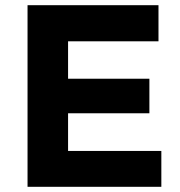

<svg xmlns="http://www.w3.org/2000/svg" viewBox="-20 -719 694 739"><path d="M590 -699V-560H242V-416H555V-283H242V-138H601V0H86V-699Z"/></svg>

Font: Montserrat_am3
Style: Bold
Weight: 700
Designer: Julieta Ulanovsky
Foundry: Julieta Ulanovsky. Armenina letters added by Vahan Hovhannisyan
Version: Version 2.001